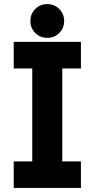

<svg xmlns="http://www.w3.org/2000/svg" viewBox="-20 -930 468 950"><path d="M47.9 -722.7H380.4V-591.3H288.1V-131.3H380.4V0H47.9V-131.3H139.6V-591.3H47.9ZM130.4 -826.2Q130.4 -861.3 154.5 -885.5Q178.7 -909.7 213.9 -909.7Q249 -909.7 273.2 -885.5Q297.4 -861.3 297.4 -826.2Q297.4 -791 273.2 -766.8Q249 -742.7 213.9 -742.7Q178.7 -742.7 154.5 -766.8Q130.4 -791 130.4 -826.2Z"/></svg>

Font: Giphurs
Style: Bold
Weight: 700
Version: Version 0.920; ttfautohint (v1.8.4.7-5d5b)